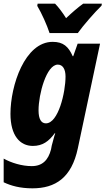

<svg xmlns="http://www.w3.org/2000/svg" viewBox="-28 -786 575 1046"><path d="M242 -606H396C425 -647 488 -719 525 -755L527 -766H425C396 -745 366 -719 332 -687C314 -716 290 -748 272 -766H177L175 -754C199 -714 228 -649 242 -606ZM222 -114C196 -114 182 -138 182 -185C182 -273 225 -434 287 -434C314 -434 329 -409 329 -369C329 -283 290 -114 222 -114ZM149 240C273 240 362 183 396 22L517 -548H395L371 -480H368C345 -532 317 -558 259 -558C107 -558 29 -320 29 -166C29 -47 81 9 151 9C204 9 238 -16 270 -60H273C267 -44 260 -14 254 7L250 28C235 86 203 119 145 119C91 119 33 101 -8 78V207C32 226 81 240 149 240Z"/></svg>

Font: Noto Sans Display SemiCondensed Extra
Style: Italic
Weight: 800
Width: 4
Italic angle: -12°
Designer: Monotype Design Team
Foundry: Monotype Imaging Inc.
Version: Version 1.900